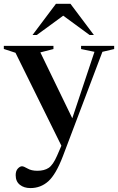

<svg xmlns="http://www.w3.org/2000/svg" viewBox="-28 -752 617 1004"><path d="M131 231.5Q97.5 231.5 75.8 214.2Q54 197 54 164Q54 141.5 65.2 129.5Q76.5 117.5 87 117.5Q96 117.5 116 129.2Q136 141 167 141Q203.5 141 226.5 125.8Q249.5 110.5 270.5 62L293 10L53 -476L-8 -496V-512H251.5V-495.5L183 -478L350 -133.5L466 -481L396 -495.5V-512H569V-495.5L507.5 -481L301 64.5Q264.5 160 224.8 195.8Q185 231.5 131 231.5ZM142 -569 264.5 -732H340.5L463 -569H440.5L302.5 -670L164.5 -569Z"/></svg>

Font: Newsreader Display Medium
Style: Regular
Weight: 500
Designer: Hugues Gentile
Foundry: Production Type
Version: Version 1.001